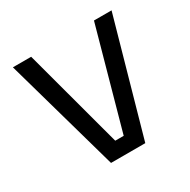

<svg xmlns="http://www.w3.org/2000/svg" viewBox="-120 -614 721 728"><g transform="rotate(-30 240.5 -250.0)"><path d="M25 -500H105L222 -65H259L380 -500H457L316 0H166Z"/></g></svg>

Font: Titillium Web
Style: Regular
Weight: 400
Version: Version 1.001;PS 57.000;hotconv 1.0.70;makeotf.lib2.5.55311